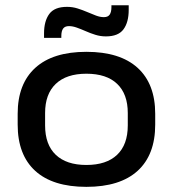

<svg xmlns="http://www.w3.org/2000/svg" viewBox="-20 -695 655 728"><path d="M307.5 13.5Q180 13.5 113.5 -47.2Q47 -108 47 -222.5V-263.5Q47 -377 113.8 -437.8Q180.5 -498.5 307.5 -498.5Q435 -498.5 501.8 -437.8Q568.5 -377 568.5 -263.5V-222.5Q568.5 -108 501.8 -47.2Q435 13.5 307.5 13.5ZM307.5 -69.5Q383.5 -69.5 424 -108Q464.5 -146.5 464.5 -219.5V-266.5Q464.5 -338.5 424.2 -377Q384 -415.5 307.5 -415.5Q232 -415.5 191.5 -377Q151 -338.5 151 -266.5V-219.5Q151 -146.5 191.5 -108Q232 -69.5 307.5 -69.5ZM381.5 -557Q361 -557 341.8 -563Q322.5 -569 305 -576.8Q287.5 -584.5 271.5 -590.2Q255.5 -596 241.5 -596Q226 -596 219.2 -586.5Q212.5 -577 212.5 -558V-551.5H147V-568.5Q147 -615 166.8 -642Q186.5 -669 234 -669Q255 -669 274 -663Q293 -657 310.5 -649.5Q328 -642 343.8 -636Q359.5 -630 374 -630Q389.5 -630 396 -639.8Q402.5 -649.5 402.5 -668V-675H468V-657.5Q468 -610.5 448.2 -583.8Q428.5 -557 381.5 -557Z"/></svg>

Font: Anek Gujarati SemiExpanded Medium
Style: Regular
Weight: 500
Width: 6
Designer: Mrunmayee Ghaisas (Gujarati), Yesha Goshar (Latin)
Foundry: Ek Type
Version: Version 1.003